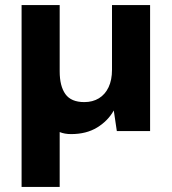

<svg xmlns="http://www.w3.org/2000/svg" viewBox="-20 -516 676 756"><path d="M65 220V-496H215V-235Q215 -177 237.5 -145.5Q260 -114 312 -114Q345 -114 369.5 -129Q394 -144 407.5 -172.5Q421 -201 421 -241V-496H571V0H440L428 -81Q405 -40 362.5 -14Q320 12 260 12Q247 12 236 10Q225 8 215 4V220Z"/></svg>

Font: DM Sans 16pt Black
Style: Regular
Weight: 900
Version: Version 4.004;gftools[0.9.30]